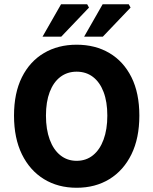

<svg xmlns="http://www.w3.org/2000/svg" viewBox="-20 -875 724 907"><path d="M342 12Q254.2 12 187.6 -28.9Q120.9 -69.9 83.5 -146.1Q46.2 -222.3 46.2 -328.9Q46.2 -435.4 83.5 -510.2Q120.9 -584.9 187.6 -624.3Q254.2 -663.8 342 -663.8Q430.3 -663.8 497 -624.3Q563.6 -584.9 601 -510.2Q638.3 -435.4 638.3 -328.9Q638.3 -222.3 601 -146.1Q563.6 -69.9 497 -28.9Q430.3 12 342 12ZM342 -115.3Q386.8 -115.3 419.2 -141.5Q451.7 -167.6 469.3 -215.7Q487 -263.7 487 -328.9Q487 -394 469.3 -440.4Q451.7 -486.7 419.2 -511.6Q386.8 -536.4 342 -536.4Q297.8 -536.4 265.1 -511.6Q232.4 -486.7 214.8 -440.4Q197.1 -394 197.1 -328.9Q197.1 -263.7 214.8 -215.7Q232.4 -167.6 265.1 -141.5Q297.8 -115.3 342 -115.3ZM180.9 -701.8 268.3 -854.7H391.8L400.4 -839.2L269.3 -701.8ZM377.4 -701.8 464.8 -854.7H588.3L596.8 -839.2L465.8 -701.8Z"/></svg>

Font: Source Sans 3 VF
Style: Regular
Weight: 200
Designer: Paul D. Hunt
Foundry: Adobe
Version: Version 3.046;hotconv 1.0.118;makeotfexe 2.5.65603